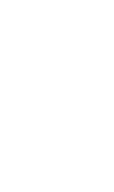

<svg xmlns="http://www.w3.org/2000/svg" viewBox="-20 -770 440 740"><path d="M300 -150Q300 -150 300 -150Q300 -150 300 -150Q300 -150 300 -150Q300 -150 300 -150Q300 -150 300 -150Q300 -150 300 -150Q300 -150 300 -150Q300 -150 300 -150Q300 -150 300 -150Q300 -150 300 -150Q300 -150 300 -150Q300 -150 300 -150ZM300 -250Q300 -250 300 -250Q300 -250 300 -250Q300 -250 300 -250Q300 -250 300 -250Q300 -250 300 -250Q300 -250 300 -250Q300 -250 300 -250Q300 -250 300 -250Q300 -250 300 -250Q300 -250 300 -250Q300 -250 300 -250Q300 -250 300 -250ZM300 -350Q300 -350 300 -350Q300 -350 300 -350Q300 -350 300 -350Q300 -350 300 -350Q300 -350 300 -350Q300 -350 300 -350Q300 -350 300 -350Q300 -350 300 -350Q300 -350 300 -350Q300 -350 300 -350Q300 -350 300 -350Q300 -350 300 -350ZM200 -450Q200 -450 200 -450Q200 -450 200 -450Q200 -450 200 -450Q200 -450 200 -450Q200 -450 200 -450Q200 -450 200 -450Q200 -450 200 -450Q200 -450 200 -450Q200 -450 200 -450Q200 -450 200 -450Q200 -450 200 -450Q200 -450 200 -450ZM100 -350Q100 -350 100 -350Q100 -350 100 -350Q100 -350 100 -350Q100 -350 100 -350Q100 -350 100 -350Q100 -350 100 -350Q100 -350 100 -350Q100 -350 100 -350Q100 -350 100 -350Q100 -350 100 -350Q100 -350 100 -350Q100 -350 100 -350ZM100 -250Q100 -250 100 -250Q100 -250 100 -250Q100 -250 100 -250Q100 -250 100 -250Q100 -250 100 -250Q100 -250 100 -250Q100 -250 100 -250Q100 -250 100 -250Q100 -250 100 -250Q100 -250 100 -250Q100 -250 100 -250Q100 -250 100 -250ZM100 -150Q100 -150 100 -150Q100 -150 100 -150Q100 -150 100 -150Q100 -150 100 -150Q100 -150 100 -150Q100 -150 100 -150Q100 -150 100 -150Q100 -150 100 -150Q100 -150 100 -150Q100 -150 100 -150Q100 -150 100 -150Q100 -150 100 -150ZM200 -50Q200 -50 200 -50Q200 -50 200 -50Q200 -50 200 -50Q200 -50 200 -50Q200 -50 200 -50Q200 -50 200 -50Q200 -50 200 -50Q200 -50 200 -50Q200 -50 200 -50Q200 -50 200 -50Q200 -50 200 -50Q200 -50 200 -50ZM400 -750Q400 -750 400 -750Q400 -750 400 -750Q400 -750 400 -750Q400 -750 400 -750Q400 -750 400 -750Q400 -750 400 -750Q400 -750 400 -750Q400 -750 400 -750Q400 -750 400 -750Q400 -750 400 -750Q400 -750 400 -750Q400 -750 400 -750ZM300 -650Q300 -650 300 -650Q300 -650 300 -650Q300 -650 300 -650Q300 -650 300 -650Q300 -650 300 -650Q300 -650 300 -650Q300 -650 300 -650Q300 -650 300 -650Q300 -650 300 -650Q300 -650 300 -650Q300 -650 300 -650Q300 -650 300 -650ZM200 -750Q200 -750 200 -750Q200 -750 200 -750Q200 -750 200 -750Q200 -750 200 -750Q200 -750 200 -750Q200 -750 200 -750Q200 -750 200 -750Q200 -750 200 -750Q200 -750 200 -750Q200 -750 200 -750Q200 -750 200 -750Q200 -750 200 -750ZM100 -650Q100 -650 100 -650Q100 -650 100 -650Q100 -650 100 -650Q100 -650 100 -650Q100 -650 100 -650Q100 -650 100 -650Q100 -650 100 -650Q100 -650 100 -650Q100 -650 100 -650Q100 -650 100 -650Q100 -650 100 -650Q100 -650 100 -650Z"/></svg>

Font: TINY 5x3
Style: Regular
Weight: 400
Designer: Jack Halten Fahnestock
Foundry: Velvetyne Type Foundry
Version: Version 1.002